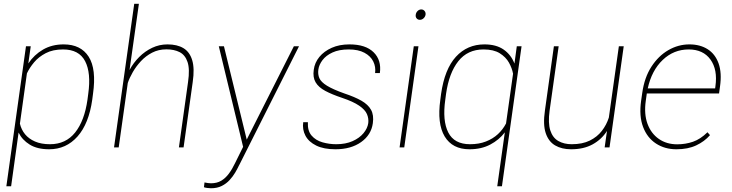

<svg xmlns="http://www.w3.org/2000/svg" viewBox="-20 -770 3825 1003"><path d="M312.5 -538.1Q402.3 -538.1 443.4 -473.6Q484.4 -409.2 465.8 -279.3L461.9 -249.5Q444.3 -124 385 -57.1Q325.7 9.8 236.8 9.8Q174.8 9.8 135.3 -14.6Q95.7 -39.1 77.1 -77.6L38.1 203.1H13.2L115.7 -528.3H140.6L127.9 -438.5Q158.2 -483.9 204.8 -511Q251.5 -538.1 312.5 -538.1ZM437 -249.5 440.9 -279.3Q456.5 -389.2 424.6 -450.4Q392.6 -511.7 309.6 -511.7Q256.3 -511.7 219.2 -492.4Q182.1 -473.1 158.2 -444.6Q134.3 -416 120.6 -386.7L84 -124Q91.3 -92.8 110.8 -68.8Q130.4 -44.9 162.8 -30.8Q195.3 -16.6 241.2 -16.6Q323.7 -16.6 372.6 -77.9Q421.4 -139.2 437 -249.5Z M855 -538.1Q905.8 -538.1 938.5 -518.3Q971.2 -498.5 984.1 -455.3Q997.1 -412.1 986.8 -341.8L939 0H914.6L962.4 -341.8Q972.2 -409.2 959.7 -446Q947.3 -482.9 918.5 -497.6Q889.6 -512.2 849.6 -512.2Q808.1 -512.2 774.7 -494.9Q741.2 -477.5 716.1 -450.4Q690.9 -423.3 673.6 -393.1Q656.2 -362.8 647.5 -336.4L600.1 0H575.7L681.2 -750H705.6L656.7 -404.3Q677.2 -442.4 707.3 -472.4Q737.3 -502.4 774.9 -520.3Q812.5 -538.1 855 -538.1Z M1515.1 -528.3H1542L1231.9 87.9Q1230.5 90.8 1228.5 94.2Q1220.2 111.8 1208.3 132.1Q1196.3 152.3 1179.2 170.9Q1162.1 189.5 1138.4 201.4Q1114.7 213.4 1082 213.4Q1074.2 213.4 1062.7 211.9Q1051.3 210.4 1045.4 208L1048.3 183.1Q1056.2 185.1 1066.7 186.3Q1077.1 187.5 1082 187.5Q1113.3 187.5 1135.7 174.1Q1158.2 160.6 1175.5 137.2Q1192.9 113.8 1207.5 83L1250 -2.9L1123 -528.3H1149.9L1269 -40.5L1273.9 -50.8Z M1767.1 -258.8Q1714.4 -276.4 1679.2 -295.2Q1644 -314 1628.7 -340.1Q1613.3 -366.2 1619.1 -405.8Q1624 -442.9 1648.4 -472.7Q1672.9 -502.4 1712.9 -520.3Q1752.9 -538.1 1805.7 -538.1Q1890.1 -538.1 1931.9 -496.8Q1973.6 -455.6 1964.4 -388.2H1939.5Q1943.8 -420.9 1929.9 -449Q1916 -477.1 1883.8 -494.4Q1851.6 -511.7 1801.8 -511.7Q1751 -511.7 1716.8 -495.8Q1682.6 -480 1664.6 -455.8Q1646.5 -431.6 1643.1 -406.7Q1639.6 -381.8 1648.4 -361.6Q1657.2 -341.3 1688 -322.3Q1718.8 -303.2 1779.3 -281.7Q1833.5 -263.7 1868.4 -243.7Q1903.3 -223.6 1918.5 -196Q1933.6 -168.5 1927.7 -126.5Q1919.4 -65.4 1866.5 -27.8Q1813.5 9.8 1732.4 9.8Q1671.4 9.8 1632.1 -9.5Q1592.8 -28.8 1575.7 -61Q1558.6 -93.3 1564 -131.8H1588.4Q1585.9 -86.9 1607.7 -61.8Q1629.4 -36.6 1664.6 -26.6Q1699.7 -16.6 1736.3 -16.6Q1785.6 -16.6 1821.8 -32.7Q1857.9 -48.8 1878.9 -74.2Q1899.9 -99.6 1903.8 -127Q1906.7 -150.9 1897 -173.8Q1887.2 -196.8 1856.2 -218Q1825.2 -239.3 1767.1 -258.8Z M2180.7 -720.7Q2191.4 -720.7 2198 -712.6Q2204.6 -704.6 2203.1 -693.4Q2201.2 -682.1 2192.6 -674.3Q2184.1 -666.5 2173.3 -666.5Q2162.6 -666.5 2156.2 -674.3Q2149.9 -682.1 2151.9 -693.4Q2153.3 -704.6 2161.6 -712.6Q2169.9 -720.7 2180.7 -720.7ZM2091.8 0H2067.4L2141.6 -528.3H2166Z M2679.7 -528.3H2704.6L2602.1 203.1H2577.6L2617.2 -78.6Q2587.9 -39.6 2541.3 -14.9Q2494.6 9.8 2432.6 9.8Q2343.3 9.8 2303 -57.1Q2262.7 -124 2280.3 -249.5L2284.2 -279.3Q2302.7 -409.2 2361.8 -473.6Q2420.9 -538.1 2510.7 -538.1Q2572.3 -538.1 2611.1 -511Q2649.9 -483.9 2667.5 -438ZM2435.5 -16.6Q2481.9 -16.6 2518.3 -30.8Q2554.7 -44.9 2581.1 -69.3Q2607.4 -93.8 2623.5 -125L2660.2 -384.8Q2654.8 -414.1 2638.7 -442.9Q2622.6 -471.7 2590.8 -491.7Q2559.1 -511.7 2505.9 -511.7Q2422.9 -511.7 2374.3 -450.4Q2325.7 -389.2 2310.1 -279.3L2306.2 -249.5Q2290.5 -139.2 2321.8 -77.9Q2353 -16.6 2435.5 -16.6Z M3212.9 -528.3H3238.3L3164.1 0H3138.7L3150.9 -85.9Q3122.6 -41.5 3075.9 -15.9Q3029.3 9.8 2963.4 9.8Q2914.6 9.8 2880.1 -10.3Q2845.7 -30.3 2830.8 -74.7Q2815.9 -119.1 2826.7 -192.9L2873.5 -528.3H2898.4L2851.1 -191.9Q2842.3 -127.4 2854.7 -88.9Q2867.2 -50.3 2896.7 -33.4Q2926.3 -16.6 2966.3 -16.6Q3022.5 -16.6 3061 -35.6Q3099.6 -54.7 3124 -86.2Q3148.4 -117.7 3160.6 -155.8Z M3736.3 -281.7H3358.9L3353.5 -243.2Q3343.8 -174.3 3362.5 -123.3Q3381.3 -72.3 3421.9 -44.2Q3462.4 -16.1 3517.6 -16.1Q3561 -16.1 3600.1 -29.5Q3639.2 -43 3675.8 -79.1L3689 -64Q3660.2 -30.8 3616.9 -10.5Q3573.7 9.8 3513.7 9.8Q3452.6 9.8 3406.7 -20.3Q3360.8 -50.3 3339.4 -106.9Q3317.9 -163.6 3329.1 -243.2L3335 -284.2Q3346.2 -364.7 3382.8 -421.4Q3419.4 -478 3471.4 -508.1Q3523.4 -538.1 3581.5 -538.1Q3637.2 -538.1 3676.8 -512.9Q3716.3 -487.8 3733.9 -438.7Q3751.5 -389.6 3741.2 -317.4ZM3577.6 -511.7Q3499.5 -511.7 3441.9 -456.8Q3384.3 -401.9 3363.8 -308.1H3715.8L3717.3 -319.3Q3729.5 -406.2 3691.4 -459Q3653.3 -511.7 3577.6 -511.7Z"/></svg>

Font: Robert Sans Thin
Style: Italic
Weight: 100
Italic angle: -8°
Designer: Christian Robertson (extended by Adam Twardoch)
Foundry: Google
Version: Version 12.135;April 2, 2019;FontCreator 11.5.0.2425 64-bit;